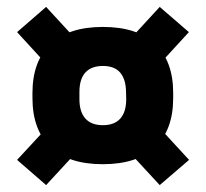

<svg xmlns="http://www.w3.org/2000/svg" viewBox="-20 -583 596 556"><path d="M277.5 -107.5Q178 -107.5 126 -157.2Q74 -207 74 -299V-314Q74 -405.5 126 -455.2Q178 -505 278 -505Q378 -505 429.8 -455.2Q481.5 -405.5 481.5 -314V-299Q481.5 -207 429.5 -157.2Q377.5 -107.5 277.5 -107.5ZM278 -220.5Q311.5 -220.5 328.5 -239.8Q345.5 -259 345.5 -296L345 -316.5Q344.5 -353.5 328 -372.8Q311.5 -392 278 -392Q244.5 -392 227.2 -373Q210 -354 210 -316.5V-296Q210 -259 227.2 -239.8Q244.5 -220.5 278 -220.5ZM423.5 -233 527.5 -120 442.5 -47 340 -158ZM216 -158 113.5 -47 29.5 -120 135 -234ZM127.5 -383 29.5 -490 113.5 -563 213.5 -454.5ZM340 -451.5 442.5 -563 527 -490 421.5 -375Z"/></svg>

Font: Anek Bangla
Style: Bold
Weight: 700
Designer: Sulekha Rajkumar (Bangla), Yesha Goshar (Latin)
Foundry: Ek Type
Version: Version 1.003